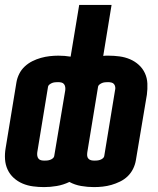

<svg xmlns="http://www.w3.org/2000/svg" viewBox="-24 -755 644 783"><path d="M156 8Q133 8 110.5 5Q88 2 68 -6.5Q48 -15 32 -29.5Q16 -44 7 -63.5Q-2 -83 -3.5 -105.5Q-5 -128 -1 -151L43 -419Q46 -437 54.5 -454Q63 -471 77 -484Q91 -497 108 -505.5Q125 -514 143 -519Q161 -524 179 -526Q197 -528 214 -528Q227 -528 239.5 -527Q252 -526 264 -524L299 -735H431L397 -527Q402 -528 407.5 -528Q413 -528 418 -528Q441 -528 463.5 -525Q486 -522 506 -513.5Q526 -505 542 -490.5Q558 -476 567 -456.5Q576 -437 577 -414.5Q578 -392 575 -369L530 -101Q527 -83 518.5 -66Q510 -49 496.5 -36Q483 -23 465.5 -14.5Q448 -6 430.5 -1Q413 4 395 6Q377 8 359 8Q333 8 307 3.5Q281 -1 259 -13Q234 -1 207.5 3.5Q181 8 156 8ZM157 -100Q163 -100 168.5 -100.5Q174 -101 180 -103Q186 -105 191 -109Q196 -113 197 -118L242 -386Q243 -393 242 -400Q241 -407 237 -412Q233 -417 226.5 -418.5Q220 -420 213 -420Q207 -420 201 -419.5Q195 -419 189.5 -417Q184 -415 178.5 -411Q173 -407 172 -402L128 -134Q127 -127 128 -120Q129 -113 133 -108Q137 -103 143.5 -101.5Q150 -100 157 -100ZM361 -100Q366 -100 372 -100.5Q378 -101 384 -103Q390 -105 395 -109Q400 -113 401 -118L445 -386Q447 -393 446 -400Q445 -407 441 -412Q437 -417 430 -418.5Q423 -420 417 -420Q411 -420 405 -419.5Q399 -419 393.5 -417Q388 -415 382.5 -411Q377 -407 376 -402L332 -134Q331 -127 331.5 -120Q332 -113 336.5 -108Q341 -103 347.5 -101.5Q354 -100 361 -100Z"/></svg>

Font: Iosevka SS04 Heavy Extended
Style: Italic
Weight: 900
Width: 7
Italic angle: -9°
Monospace: yes
Designer: Belleve Invis
Foundry: Belleve Invis
Version: Version 19.0.0; ttfautohint (v1.8.4)